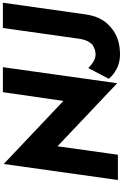

<svg xmlns="http://www.w3.org/2000/svg" viewBox="226 -1078 874 1367"><g transform="rotate(-90 663.5 -395.0)"><path d="M244 7 245 6 305 -423 754 2 868 -811 867 -812H691L690 -811L628 -381L179 -806L65 6L66 7ZM1148 -812 1147 -811 1071 -271C1065 -229 1053 -200 1031 -178L1030 -174H1026C1007 -160 983 -152 958 -152C916 -152 878 -188 862 -204L785 -57L789 -54C797 -45 853 22 958 22C1038 22 1102 0 1150 -42L1158 -49C1204 -89 1233 -146 1244 -223L1327 -811L1326 -812Z"/></g></svg>

Font: Hussar Woodtype
Style: SeBdObl
Weight: 900
Foundry: Cannot Into Space Fonts
Version: Version 1.07